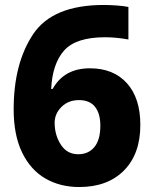

<svg xmlns="http://www.w3.org/2000/svg" viewBox="-20 -743 617 773"><path d="M398 -723Q420 -723 449 -721Q478 -719 497 -715V-584Q448 -593 403 -593Q286 -593 238.5 -540Q191 -487 186 -385H192Q238 -468 342 -468Q437 -468 491 -408Q545 -348 545 -240Q545 -123 479 -56.5Q413 10 299 10Q222 10 162.5 -24.5Q103 -59 69 -129Q35 -199 35 -303Q35 -488 113.5 -605.5Q192 -723 398 -723ZM384 -237Q384 -286 362.5 -313Q341 -340 298 -340Q255 -340 227.5 -312.5Q200 -285 200 -249Q200 -199 225 -160.5Q250 -122 295 -122Q336 -122 360 -151Q384 -180 384 -237Z"/></svg>

Font: Noto Sans UI ExtraBold
Style: Regular
Weight: 800
Designer: Monotype Design Team
Foundry: Monotype Imaging Inc.
Version: Version 1.001